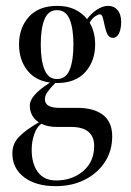

<svg xmlns="http://www.w3.org/2000/svg" viewBox="-20 -447 452 660"><path d="M175.8 -161.6Q172.9 -161.6 169.9 -161.6Q152.3 -143.6 143.3 -130.9Q134.3 -118.2 134.3 -106Q134.3 -76.2 184.1 -76.2H245.6Q303.7 -76.2 334.7 -51.5Q365.7 -26.9 365.7 21.5Q365.7 71.8 340.3 110.4Q314.9 148.9 271.2 170.9Q227.5 192.9 171.4 192.9Q103 192.9 62.7 162.1Q22.5 131.3 22.5 80.6Q22.5 46.9 45.2 23.4Q67.9 0 113.3 -26.4Q82.5 -46.9 82.5 -85Q82.5 -119.1 151.9 -163.1Q100.1 -170.4 72.8 -206.5Q45.4 -242.7 45.4 -293.9Q45.4 -351.6 79.3 -389.2Q113.3 -426.8 176.8 -426.8Q211.4 -426.8 237.1 -414.6Q262.7 -402.3 279.3 -381.3Q293.5 -400.9 313.2 -413.8Q333 -426.8 352.1 -426.8Q372.1 -426.8 384.3 -412.1Q396.5 -397.5 396.5 -371.6Q396.5 -347.2 388.9 -332Q381.3 -316.9 368.7 -316.9Q355.5 -316.9 349.4 -329.1Q343.3 -341.3 340.1 -357.4Q336.9 -373.5 333.5 -385.7Q330.1 -397.9 322.8 -397.9Q318.4 -397.9 307.9 -391.4Q297.4 -384.8 288.1 -369.1Q307.1 -336.9 307.1 -293.9Q307.1 -237.3 273.4 -199.5Q239.7 -161.6 175.8 -161.6ZM175.8 -175.3Q206.5 -175.3 219.5 -207.3Q232.4 -239.3 232.4 -293.9Q232.4 -348.6 219.5 -380.4Q206.5 -412.1 175.8 -412.1Q146 -412.1 133.1 -380.9Q120.1 -349.6 120.1 -293.9Q120.1 -239.3 133.1 -207.3Q146 -175.3 175.8 -175.3ZM88.9 67.9Q88.9 115.2 110.1 144.3Q131.3 173.3 172.9 173.3Q228 173.3 265.9 141.1Q303.7 108.9 303.7 54.2Q303.7 23.4 284.2 6.3Q264.6 -10.7 223.6 -10.7H174.3Q144 -10.7 122.1 -21.5Q106.4 -10.7 97.7 14.4Q88.9 39.6 88.9 67.9Z"/></svg>

Font: Bacasime Antique
Style: Regular
Weight: 400
Designer: The DocRepair Project, Claus Eggers Sørensen
Foundry: Google
Version: Version 2.000